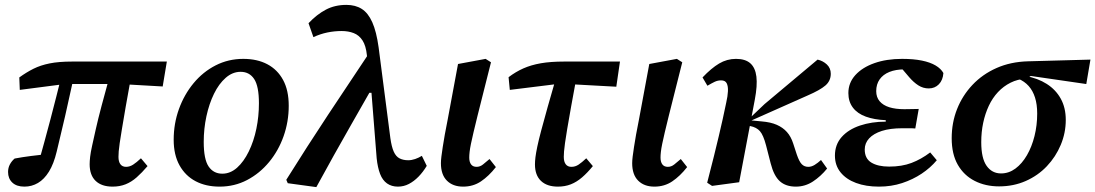

<svg xmlns="http://www.w3.org/2000/svg" viewBox="-20 -750 4484 786"><path d="M80 14Q48 14 30.5 -2.5Q13 -19 13 -46Q13 -63 20.5 -77Q28 -91 40 -101Q72 -107 107.5 -111.5Q143 -116 178 -119L174 -80L135 -75Q149 -122 161.5 -168.5Q174 -215 186.5 -261.5Q199 -308 210.5 -354.5Q222 -401 234 -448H285Q274 -398 264.5 -355.5Q255 -313 246.5 -274.5Q238 -236 229 -200.5Q220 -165 212 -129Q200 -79 180.5 -47.5Q161 -16 135.5 -1Q110 14 80 14ZM61 -382 59 -433Q88 -454 117 -468.5Q146 -483 183.5 -490.5Q221 -498 275 -498H663L646 -396L471 -406H246ZM441 14Q396 14 371.5 -9.5Q347 -33 347 -78Q347 -90 349 -108Q351 -126 357 -153Q363 -180 372 -220.5Q381 -261 396 -317.5Q411 -374 432 -450L519 -449Q504 -368 494.5 -312.5Q485 -257 479 -221Q473 -185 470 -164Q467 -143 466 -130.5Q465 -118 465 -108Q465 -88 473 -77.5Q481 -67 496 -67Q511 -67 525 -76Q539 -85 557 -102L584 -70Q561 -43 539.5 -24Q518 -5 494 4.5Q470 14 441 14Z M879 14Q823 14 781 -8Q739 -30 715 -73Q691 -116 691 -178Q691 -244 712.5 -303.5Q734 -363 772.5 -409.5Q811 -456 863 -482.5Q915 -509 976 -509Q1033 -509 1074.5 -487Q1116 -465 1139 -422.5Q1162 -380 1162 -317Q1162 -252 1141 -192.5Q1120 -133 1081.5 -86.5Q1043 -40 991.5 -13Q940 14 879 14ZM890 -39Q923 -39 950.5 -63.5Q978 -88 998.5 -130Q1019 -172 1029.5 -223Q1040 -274 1040 -327Q1040 -397 1020.5 -426.5Q1001 -456 965 -456Q932 -456 904 -431.5Q876 -407 856 -366Q836 -325 825 -274Q814 -223 814 -169Q814 -98 834 -68.5Q854 -39 890 -39Z M1158 0 1152 -14Q1237 -150 1323 -280Q1409 -410 1496 -540L1512 -370H1492Q1455 -305 1419 -242Q1383 -179 1347.5 -115.5Q1312 -52 1275 16ZM1609 14Q1583 14 1564.5 1Q1546 -12 1536 -38Q1526 -64 1522 -102L1496 -430L1489 -442L1482 -524Q1478 -563 1464 -584.5Q1450 -606 1428 -614.5Q1406 -623 1379 -623Q1349 -623 1320 -617Q1291 -611 1263 -598L1243 -655Q1277 -691 1314 -710.5Q1351 -730 1398 -730Q1435 -730 1461 -713.5Q1487 -697 1504 -659Q1521 -621 1530 -556L1578 -185Q1583 -149 1592 -129Q1601 -109 1616 -101.5Q1631 -94 1651 -94Q1665 -94 1679.5 -99Q1694 -104 1707 -112L1727 -71Q1712 -46 1693.5 -27Q1675 -8 1654 3Q1633 14 1609 14Z M1876 14Q1834 14 1809.5 -10.5Q1785 -35 1785 -82Q1785 -93 1787 -109.5Q1789 -126 1792.5 -148.5Q1796 -171 1801 -199.5Q1806 -228 1813 -262L1855 -488L1968 -509L1990 -495L1957 -364Q1944 -313 1934.5 -274.5Q1925 -236 1918.5 -208.5Q1912 -181 1908 -161.5Q1904 -142 1902.5 -128.5Q1901 -115 1901 -105Q1901 -87 1908.5 -77Q1916 -67 1931 -67Q1945 -67 1957 -76.5Q1969 -86 1984 -99L2010 -66Q1981 -29 1949 -7.5Q1917 14 1876 14Z M2067 -382 2062 -434Q2091 -456 2122.5 -470Q2154 -484 2194 -491Q2234 -498 2289 -498H2518L2503 -395L2302 -406H2261ZM2264 14Q2219 14 2194.5 -9.5Q2170 -33 2170 -77Q2170 -90 2172 -106.5Q2174 -123 2179.5 -149.5Q2185 -176 2195.5 -215.5Q2206 -255 2222 -312Q2238 -369 2261 -448L2343 -450Q2328 -369 2318 -313.5Q2308 -258 2302 -222Q2296 -186 2293 -164.5Q2290 -143 2289 -130Q2288 -117 2288 -108Q2288 -88 2296 -77.5Q2304 -67 2319 -67Q2335 -67 2348.5 -76Q2362 -85 2380 -102L2407 -70Q2385 -43 2363 -24Q2341 -5 2317 4.5Q2293 14 2264 14Z M2659 14Q2617 14 2592.5 -10.5Q2568 -35 2568 -82Q2568 -93 2570 -109.5Q2572 -126 2575.5 -148.5Q2579 -171 2584 -199.5Q2589 -228 2596 -262L2638 -488L2751 -509L2773 -495L2740 -364Q2727 -313 2717.5 -274.5Q2708 -236 2701.5 -208.5Q2695 -181 2691 -161.5Q2687 -142 2685.5 -128.5Q2684 -115 2684 -105Q2684 -87 2691.5 -77Q2699 -67 2714 -67Q2728 -67 2740 -76.5Q2752 -86 2767 -99L2793 -66Q2764 -29 2732 -7.5Q2700 14 2659 14Z M2875 -2Q2891 -64 2902.5 -110Q2914 -156 2922.5 -192.5Q2931 -229 2938.5 -262Q2946 -295 2953 -330Q2959 -356 2960 -376.5Q2961 -397 2955 -409Q2949 -421 2932 -421Q2918 -421 2905.5 -415Q2893 -409 2876 -399L2856 -433Q2892 -471 2924 -490Q2956 -509 2993 -509Q3031 -509 3051.5 -491Q3072 -473 3076.5 -436.5Q3081 -400 3070 -342L3006 -4L2895 11ZM3238 14Q3197 14 3172.5 -8Q3148 -30 3135 -81L3116 -155Q3105 -197 3091 -213Q3077 -229 3051 -234L3032 -239V-267H3050L3110 -324L3327 -506Q3349 -501 3365 -486Q3381 -471 3381 -448Q3381 -419 3359 -400Q3337 -381 3286 -359L3052 -255L3056 -257L3098 -253Q3135 -250 3160 -239Q3185 -228 3201.5 -209.5Q3218 -191 3227 -163L3242 -117Q3252 -88 3262.5 -77.5Q3273 -67 3289 -67Q3302 -67 3315 -75Q3328 -83 3341 -95L3366 -60Q3340 -28 3308 -7Q3276 14 3238 14Z M3578 14Q3525 14 3484.5 -1Q3444 -16 3421 -44.5Q3398 -73 3398 -113Q3398 -158 3425.5 -189Q3453 -220 3500.5 -236Q3548 -252 3606 -252V-258Q3559 -260 3524.5 -272.5Q3490 -285 3471.5 -309.5Q3453 -334 3453 -369Q3453 -411 3481.5 -442.5Q3510 -474 3559.5 -491.5Q3609 -509 3673 -509Q3720 -509 3754 -502Q3788 -495 3810 -482Q3832 -469 3842 -451Q3840 -422 3823.5 -405Q3807 -388 3782 -388Q3759 -388 3739.5 -400.5Q3720 -413 3702 -434L3662 -481H3754L3756 -459Q3739 -463 3722.5 -464.5Q3706 -466 3683 -466Q3647 -466 3621 -455.5Q3595 -445 3581 -425Q3567 -405 3567 -377Q3567 -352 3581 -335.5Q3595 -319 3620.5 -311Q3646 -303 3682 -303Q3702 -303 3714.5 -303.5Q3727 -304 3741 -304L3727 -224Q3718 -225 3703.5 -225Q3689 -225 3674 -225Q3624 -225 3590 -214Q3556 -203 3538 -183.5Q3520 -164 3520 -138Q3520 -101 3547 -84.5Q3574 -68 3620 -68Q3672 -68 3711.5 -83Q3751 -98 3788 -126L3815 -94Q3789 -63 3753 -39Q3717 -15 3673 -0.5Q3629 14 3578 14Z M4070 13Q4014 13 3970 -9.5Q3926 -32 3901 -75.5Q3876 -119 3876 -184Q3876 -248 3898 -303.5Q3920 -359 3961 -402.5Q4002 -446 4059.5 -471.5Q4117 -497 4188 -499L4444 -506L4427 -406L4200 -439L4181 -428Q4146 -426 4117 -411.5Q4088 -397 4065.5 -373Q4043 -349 4028 -317Q4013 -285 4005 -247.5Q3997 -210 3997 -168Q3997 -102 4019 -71Q4041 -40 4078 -40Q4110 -40 4137 -60Q4164 -80 4184 -114.5Q4204 -149 4215 -193Q4226 -237 4226 -285Q4226 -323 4217 -351Q4208 -379 4191 -398Q4174 -417 4148 -428L4178 -439Q4228 -430 4265 -406.5Q4302 -383 4322.5 -346Q4343 -309 4343 -259Q4343 -206 4322.5 -157Q4302 -108 4265.5 -69.5Q4229 -31 4179 -9Q4129 13 4070 13Z"/></svg>

Font: Source Serif 4 SemiBold
Style: Italic
Weight: 600
Italic angle: -12°
Designer: Frank Grießhammer
Foundry: Adobe Systems Incorporated
Version: Version 4.004;hotconv 1.0.116;makeotfexe 2.5.65601